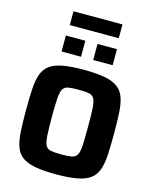

<svg xmlns="http://www.w3.org/2000/svg" viewBox="-149 -1144 1001 1249"><g transform="rotate(15 351.5 -519.0)"><path d="M351 8Q265 8 209.5 -2.5Q154 -13 122.5 -36.5Q91 -60 76.5 -100.5Q62 -141 58.5 -201Q55 -261 55 -344Q55 -427 58.5 -487Q62 -547 76.5 -587.5Q91 -628 122.5 -651.5Q154 -675 209.5 -685.5Q265 -696 351 -696Q437 -696 492.5 -685.5Q548 -675 580 -651.5Q612 -628 626.5 -587.5Q641 -547 644.5 -487Q648 -427 648 -344Q648 -261 644.5 -201Q641 -141 626.5 -100.5Q612 -60 580 -36.5Q548 -13 492.5 -2.5Q437 8 351 8ZM351 -126Q395 -126 420 -130.5Q445 -135 456.5 -154.5Q468 -174 470.5 -219Q473 -264 473 -344Q473 -424 470.5 -469Q468 -514 456.5 -533.5Q445 -553 420 -557.5Q395 -562 351 -562Q307 -562 282 -557.5Q257 -553 246 -533.5Q235 -514 232 -469Q229 -424 229 -344Q229 -264 232 -219Q235 -174 246 -154.5Q257 -135 282 -130.5Q307 -126 351 -126ZM180 -773V-881H311V-773ZM393 -773V-881H524V-773ZM187 -953V-1046H517V-953Z"/></g></svg>

Font: Saira
Style: Bold
Weight: 700
Designer: Hector Gatti with collaboration of the Omnibus-Type team
Foundry: Omnibus-Type
Version: Version 1.100; ttfautohint (v1.8.3)